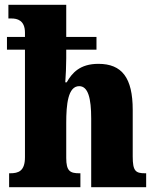

<svg xmlns="http://www.w3.org/2000/svg" viewBox="-20 -780 651 800"><path d="M18 0H315V-58H311C272 -58 256 -67 256 -122V-268C256 -344 263 -421 310 -421C347 -421 360 -371 360 -286V0H589V-58H585C545 -58 533 -67 533 -128V-322C533 -456 488 -514 390 -514C313 -514 280 -476 258 -437H252C254 -467 256 -503 256 -537V-573H382V-626H256V-760H15V-703H28C51 -703 84 -696 84 -644V-626H9V-573H84V-125C84 -67 57 -58 22 -58H18Z"/></svg>

Font: Noto Serif Khmer Condensed Black
Style: Regular
Weight: 900
Width: 3
Designer: Danh Hong and the Monotype Design Team
Foundry: Monotype Imaging Inc.
Version: Version 2.004